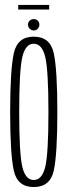

<svg xmlns="http://www.w3.org/2000/svg" viewBox="-20 -752 279 775"><path d="M116 3Q182.5 3 197 -63.2Q211.5 -129.5 211.5 -299.5Q211.5 -470.5 197 -537.2Q182.5 -604 116 -604Q50.5 -604 35.8 -537.2Q21 -470.5 21 -299.5Q21 -129.5 35.8 -63.2Q50.5 3 116 3ZM116 -25.5Q82.5 -25.5 70 -79Q57.5 -132.5 57.5 -299.5Q57.5 -467 70 -521.2Q82.5 -575.5 116 -575.5Q150 -575.5 162.8 -521.2Q175.5 -467 175.5 -299.5Q175.5 -132.5 162.8 -79Q150 -25.5 116 -25.5ZM116.5 -629Q126 -629 132.5 -636.2Q139 -643.5 139 -652.5Q139 -662 132.5 -668.5Q126 -675 116.5 -675Q106.5 -675 99.8 -668.5Q93 -662 93 -652.5Q93 -642.5 100.2 -635.8Q107.5 -629 116.5 -629ZM53.5 -713.5H178.5V-732H53.5Z"/></svg>

Font: Anybody ExtraCondensed ExtraLight
Style: Regular
Weight: 250
Width: 2
Version: Version 1.113;gftools[0.9.25]